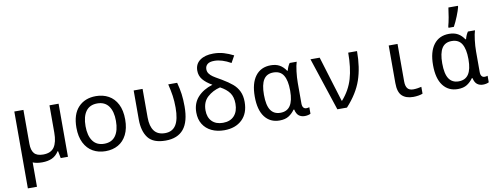

<svg xmlns="http://www.w3.org/2000/svg" viewBox="-77 -1237 4955 1909"><g transform="rotate(-10 2400.0 -282.5)"><path d="M521 -536V0H448L434 -72H429Q401 -28 359.5 -9Q318 10 260 10Q204 10 166 -6V240H74V-268V-536H166V-194Q166 -129 193 -97Q220 -65 283 -65Q362 -65 395.5 -114.5Q429 -164 429 -261V-536Z M654 -270Q654 -405 720.5 -475.5Q787 -546 898 -546Q970 -546 1026 -515Q1082 -484 1114 -421.5Q1146 -359 1146 -267Q1146 -177 1114.5 -114.5Q1083 -52 1028 -21Q973 10 901 10Q829 10 773.5 -21.5Q718 -53 686 -116Q654 -179 654 -270ZM1053 -269Q1053 -365 1014 -418.5Q975 -472 899 -472Q823 -472 784.5 -419Q746 -366 746 -269Q746 -173 785 -119Q824 -65 900 -65Q976 -65 1014.5 -118.5Q1053 -172 1053 -269Z M1279 -243V-536H1369V-246Q1369 -159 1404.5 -111.5Q1440 -64 1514 -64Q1588 -64 1624 -120.5Q1660 -177 1660 -296Q1660 -362 1652 -416Q1644 -470 1628 -536H1718Q1735 -473 1742.5 -418Q1750 -363 1750 -292Q1750 -138 1689 -64Q1628 10 1507 10Q1382 10 1330.5 -57.5Q1279 -125 1279 -243Z M1854 -212Q1854 -305 1909.5 -366Q1965 -427 2060 -456Q1999 -491 1967.5 -529.5Q1936 -568 1936 -620Q1936 -687 1986.5 -723.5Q2037 -760 2121 -760Q2178 -760 2226.5 -745.5Q2275 -731 2324 -706L2285 -636Q2195 -687 2119 -687Q2071 -687 2049 -668Q2027 -649 2027 -618Q2027 -593 2041 -573.5Q2055 -554 2077 -539Q2099 -524 2142 -500L2161 -489Q2225 -451 2264 -418Q2303 -385 2324.5 -340Q2346 -295 2346 -233Q2346 -118 2279 -54Q2212 10 2099 10Q2027 10 1971.5 -16.5Q1916 -43 1885 -93Q1854 -143 1854 -212ZM2253 -231Q2253 -299 2222.5 -341.5Q2192 -384 2130 -417Q2055 -399 2001.5 -350.5Q1948 -302 1948 -217Q1948 -146 1988 -105.5Q2028 -65 2099 -65Q2172 -65 2212.5 -109Q2253 -153 2253 -231Z M2454 -267Q2454 -401 2509 -473.5Q2564 -546 2664 -546Q2716 -546 2752.5 -525.5Q2789 -505 2816 -464H2822Q2834 -509 2854 -536H2925Q2914 -503 2906.5 -442Q2899 -381 2899 -326V-120Q2899 -91 2910 -77.5Q2921 -64 2940 -64Q2955 -64 2970 -69V-3Q2962 2 2945.5 6Q2929 10 2911 10Q2876 10 2852 -8.5Q2828 -27 2818 -72H2811Q2786 -36 2750 -13Q2714 10 2657 10Q2562 10 2508 -61Q2454 -132 2454 -267ZM2811 -261V-267Q2811 -366 2779.5 -418.5Q2748 -471 2677 -471Q2610 -471 2578.5 -421Q2547 -371 2547 -269Q2547 -162 2580 -113Q2613 -64 2678 -64Q2746 -64 2778.5 -113.5Q2811 -163 2811 -261Z M3064 -536H3157L3245 -248L3263 -190Q3285 -123 3298 -76H3302Q3381 -165 3413 -274.5Q3445 -384 3445 -536H3534Q3534 -370 3491 -245Q3448 -120 3338 0H3241Z M3854 -157V-536H3943V-158Q3943 -110 3961.5 -87Q3980 -64 4019 -64Q4039 -64 4063 -67.5Q4087 -71 4102 -75V-6Q4087 1 4060 5.5Q4033 10 4007 10Q3934 10 3894 -27.5Q3854 -65 3854 -157Z M4254 -267Q4254 -401 4309 -473.5Q4364 -546 4464 -546Q4516 -546 4552.5 -525.5Q4589 -505 4616 -464H4622Q4634 -509 4654 -536H4725Q4714 -503 4706.5 -442Q4699 -381 4699 -326V-120Q4699 -91 4710 -77.5Q4721 -64 4740 -64Q4755 -64 4770 -69V-3Q4762 2 4745.5 6Q4729 10 4711 10Q4676 10 4652 -8.5Q4628 -27 4618 -72H4611Q4586 -36 4550 -13Q4514 10 4457 10Q4362 10 4308 -61Q4254 -132 4254 -267ZM4611 -261V-267Q4611 -366 4579.5 -418.5Q4548 -471 4477 -471Q4410 -471 4378.5 -421Q4347 -371 4347 -269Q4347 -162 4380 -113Q4413 -64 4478 -64Q4546 -64 4578.5 -113.5Q4611 -163 4611 -261ZM4470 -620Q4480 -655 4489.5 -708.5Q4499 -762 4504 -805H4600V-794Q4592 -760 4569.5 -704Q4547 -648 4524 -606H4470Z"/></g></svg>

Font: Noto Sans Mono UI
Style: Regular
Weight: 400
Monospace: yes
Designer: Monotype Design team
Foundry: Monotype Imaging Inc.
Version: Version 1.000